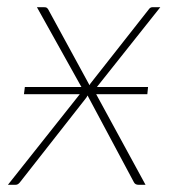

<svg xmlns="http://www.w3.org/2000/svg" viewBox="-20 -513 494 533"><path d="M249 -271.5H391L389 -251.5H247L384 0H364.5Q355 0 351.5 -7.5L223 -248Q222 -245.5 220.5 -243.2Q219 -241 217 -238.5L35 -6.5Q32.5 -3.5 29.8 -1.8Q27 0 23 0H2L201.5 -251.5H46.5L49 -271.5H206L82.5 -493H102Q107 -493 109.2 -491.8Q111.5 -490.5 113.5 -487.5L228.5 -276.5Q230.5 -281 234.5 -285.5L393 -487Q397 -493 403 -493H425Z"/></svg>

Font: Lato ExtraLight
Style: Italic
Weight: 275
Italic angle: -7°
Designer: Lukasz Dziedzic with Adam Twardoch and Botio Nikoltchev
Foundry: tyPoland Lukasz Dziedzic
Version: Version 2.015; 2015-08-06; http://www.latofonts.com/